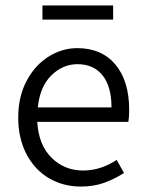

<svg xmlns="http://www.w3.org/2000/svg" viewBox="-20 -674 532 706"><path d="M452 -226H117Q122 -141 169.5 -94Q217 -47 286 -47Q350 -47 409 -86L436 -38Q400 -15 362 -1.5Q324 12 277 12Q213 12 160.5 -18.5Q108 -49 77.5 -107Q47 -165 47 -242Q47 -318 77.5 -376Q108 -434 158 -465.5Q208 -497 264 -497Q354 -497 404.5 -436.5Q455 -376 455 -270Q455 -244 452 -226ZM390 -279Q390 -356 357 -397Q324 -438 265 -438Q211 -438 169 -397Q127 -356 119 -279ZM136 -654H396V-602H136Z"/></svg>

Font: Assistant-zap
Style: zap
Weight: 400
Designer: Hebrew By Ben Nathan, Latin by Paul Hunt
Version: Version 2.001